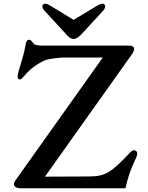

<svg xmlns="http://www.w3.org/2000/svg" viewBox="-20 -1006 790 1026"><path d="M54.7 -22C54.7 -8.8 66.9 0 92.8 0H650.4C666 -66.4 676.3 -95.7 699.2 -144.5H698.7C709.5 -166 713.4 -178.2 713.4 -185.1C713.4 -198.7 702.6 -203.1 695.3 -203.1C689 -203.1 682.6 -199.2 670.9 -186.5C573.7 -83.5 542 -63 454.6 -63L220.2 -62L684.1 -714.8C695.3 -729.5 696.3 -738.8 696.3 -746.1C696.3 -755.4 689 -762.2 667 -762.2H213.9C176.3 -762.2 166.5 -766.1 159.7 -772.9C148.4 -789.1 142.6 -793.5 134.8 -793.5C127.4 -793.5 120.1 -788.6 116.7 -767.1C103 -685.5 74.2 -624 74.2 -597.7C74.2 -586.4 78.6 -581.5 85 -581.5C92.3 -581.5 98.1 -586.9 104.5 -594.7C127.9 -623 166 -660.6 221.2 -684.1C245.6 -692.9 296.9 -698.7 331.1 -698.7H529.3L70.8 -53.7C59.6 -39.1 54.7 -30.8 54.7 -22ZM373.5 -797.9C386.7 -797.9 400.9 -805.7 427.7 -836.4L533.7 -951.7C539.6 -958 541.5 -966.8 542 -971.7C542 -978 538.6 -986.3 527.3 -986.3C522.5 -986.3 510.7 -982.9 499.5 -975.6L373.5 -899.9L249 -975.6C238.3 -982.4 227.1 -986.3 222.2 -986.3C210.9 -986.3 206.5 -978 206.5 -971.7C206.5 -966.8 209.5 -958.5 215.3 -951.7L321.3 -836.4C348.6 -804.2 358.9 -797.9 373.5 -797.9Z"/></svg>

Font: Stoke
Style: Regular
Weight: 400
Designer: Nicole Fally
Foundry: Nicole Fally
Version: Version 1.002